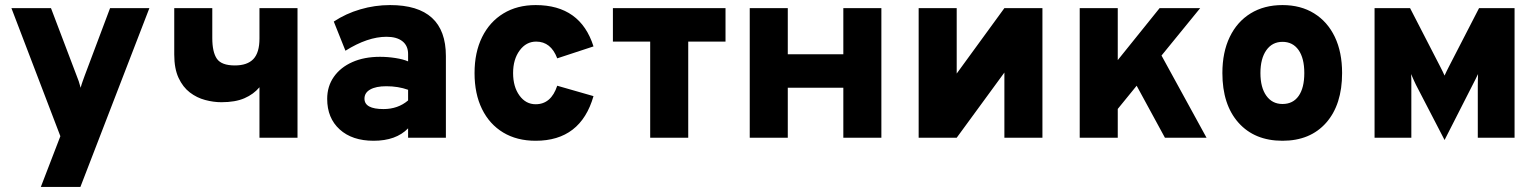

<svg xmlns="http://www.w3.org/2000/svg" viewBox="-20 -543 6066 757"><path d="M141 194 218 -6 25 -511H181L282 -245Q286 -236 290.5 -222.5Q295 -209 298 -197Q301 -209 305.8 -222.2Q310.5 -235.5 314 -245L414 -511H569L297 194Z M1003 0V-199Q980 -171.5 944 -155.8Q908 -140 853 -140Q821.5 -140 788.8 -148.8Q756 -157.5 728.5 -178.5Q701 -199.5 684 -236Q667 -272.5 667 -328V-511H817V-393Q817 -337.5 835.2 -311.2Q853.5 -285 906 -285Q955 -285 979 -310.2Q1003 -335.5 1003 -391V-511H1153V0Z M1453 12Q1368.5 12 1319.2 -32.8Q1270 -77.5 1270 -153Q1270 -202.5 1296.2 -240Q1322.5 -277.5 1369.2 -298.2Q1416 -319 1478 -319Q1509 -319 1539.2 -314.2Q1569.5 -309.5 1589 -301V-330Q1589 -362.5 1566.8 -380.2Q1544.5 -398 1504 -398Q1429.5 -398 1342 -343L1296 -458Q1343.5 -489.5 1400.8 -506.2Q1458 -523 1518 -523Q1738 -523 1738 -322V0H1589V-37Q1541.5 12 1453 12ZM1492 -113Q1549 -113 1589 -147V-189Q1550 -203 1503 -203Q1462.5 -203 1439.8 -190.2Q1417 -177.5 1417 -154Q1417 -113 1492 -113Z M2092 12Q2018 12 1964 -20.5Q1910 -53 1880.5 -113Q1851 -173 1851 -255Q1851 -336.5 1880.8 -396.8Q1910.5 -457 1964.8 -490Q2019 -523 2092 -523Q2268.5 -523 2320 -360L2177 -313Q2152 -379 2094 -379Q2054.5 -379 2028.8 -344Q2003 -309 2003 -255Q2003 -201 2028 -166.5Q2053 -132 2092 -132Q2153 -132 2177 -205L2320 -164Q2269.5 12 2092 12Z M2543.5 0V-379H2396.5V-511H2840.5V-379H2693.5V0Z M2936 0V-511H3086V-329H3305V-511H3455V0H3305V-197H3086V0Z M3602 0V-511H3752V-253L3940 -511H4090V0H3940V-257L3752 0Z M4237 0V-511H4387V-306L4552 -511H4712L4559.5 -324L4737 0H4573L4461.5 -205L4387 -113.5V0Z M5036.5 12Q4926.5 12 4863 -59.2Q4799.5 -130.5 4799.5 -255Q4799.5 -337 4828.5 -397.2Q4857.5 -457.5 4910.8 -490.2Q4964 -523 5036.5 -523Q5108.5 -523 5161.2 -490.2Q5214 -457.5 5242.8 -397.5Q5271.5 -337.5 5271.5 -255Q5271.5 -130.5 5208.8 -59.2Q5146 12 5036.5 12ZM5036.5 -133Q5078 -133 5100.2 -164.8Q5122.5 -196.5 5122.5 -255Q5122.5 -313.5 5099.8 -345.8Q5077 -378 5036.5 -378Q4996 -378 4972.8 -345Q4949.5 -312 4949.5 -255Q4949.5 -198 4972.8 -165.5Q4996 -133 5036.5 -133Z M5675.5 9 5562.5 -209Q5559 -216.5 5553.2 -229Q5547.5 -241.5 5543.5 -251Q5544.5 -240.5 5544.5 -230.8Q5544.5 -221 5544.5 -215V0H5399.5V-511H5539.5L5658.5 -280Q5663 -271 5667.8 -261.5Q5672.5 -252 5675.5 -245Q5678.5 -252 5683.2 -261.5Q5688 -271 5692.5 -280L5811.5 -511H5951.5V0H5806.5V-205Q5806.5 -211 5806.8 -225.8Q5807 -240.5 5807.5 -251Q5803 -242 5796.8 -229.2Q5790.5 -216.5 5786.5 -209Z"/></svg>

Font: Overpass Black
Style: Regular
Weight: 900
Designer: Delve Withrington, Dave Bailey, Thomas Jockin
Foundry: Delve Fonts LLC
Version: Version 4.000; ttfautohint (v1.8.3)